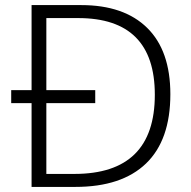

<svg xmlns="http://www.w3.org/2000/svg" viewBox="-20 -734 751 754"><path d="M299 -714Q467 -714 558 -624.5Q649 -535 649 -364Q649 -184 553.5 -92Q458 0 276 0H104V-329H24V-380H104V-714ZM287 -663H162V-380H354V-329H162V-51H272Q588 -51 588 -362Q588 -663 287 -663Z"/></svg>

Font: Noto Traditional Nushu Light
Style: Regular
Weight: 300
Designer: LIU Zhao
Foundry: LiuZhao Studio
Version: Version 2.003; ttfautohint (v1.8.4.7-5d5b)